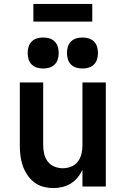

<svg xmlns="http://www.w3.org/2000/svg" viewBox="-20 -950 640 978"><path d="M252 8Q226 8 200 1Q174 -6 153.5 -22Q133 -38 118.5 -60Q104 -82 95.5 -107Q87 -132 84 -158Q81 -184 81 -210V-530H200V-210Q200 -188 205 -166.5Q210 -145 223 -127.5Q236 -110 257 -101.5Q278 -93 300 -93Q322 -93 343 -101.5Q364 -110 377 -127.5Q390 -145 395 -166.5Q400 -188 400 -210V-530H519V0H400V-86Q391 -65 376 -46.5Q361 -28 341 -15.5Q321 -3 298 2.5Q275 8 252 8ZM400 -601Q384 -601 368.5 -605.5Q353 -610 341.5 -621.5Q330 -633 325.5 -648.5Q321 -664 321 -680Q321 -696 325.5 -711.5Q330 -727 341.5 -738.5Q353 -750 368.5 -754.5Q384 -759 400 -759Q416 -759 431.5 -754.5Q447 -750 458.5 -738.5Q470 -727 474.5 -711.5Q479 -696 479 -680Q479 -664 474.5 -648.5Q470 -633 458.5 -621.5Q447 -610 431.5 -605.5Q416 -601 400 -601ZM200 -601Q184 -601 168.5 -605.5Q153 -610 141.5 -621.5Q130 -633 125.5 -648.5Q121 -664 121 -680Q121 -696 125.5 -711.5Q130 -727 141.5 -738.5Q153 -750 168.5 -754.5Q184 -759 200 -759Q216 -759 231.5 -754.5Q247 -750 258.5 -738.5Q270 -727 274.5 -711.5Q279 -696 279 -680Q279 -664 274.5 -648.5Q270 -633 258.5 -621.5Q247 -610 231.5 -605.5Q216 -601 200 -601ZM450 -840H150V-930H450Z"/></svg>

Font: Iosevka Curly Extended
Style: Bold
Weight: 700
Width: 7
Monospace: yes
Designer: Belleve Invis
Foundry: Belleve Invis
Version: Version 11.1.0; ttfautohint (v1.8.3)